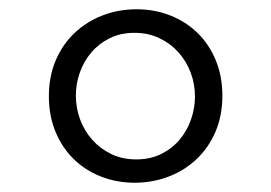

<svg xmlns="http://www.w3.org/2000/svg" viewBox="-20 -812 585 414"><path d="M85.4 -604.5Q85.4 -647.5 100.3 -682.1Q115.2 -716.8 141.1 -741.2Q167 -765.6 201.2 -778.8Q235.4 -792 274.4 -792Q313.5 -792 347.4 -778.6Q381.3 -765.1 406.2 -740.7Q431.2 -716.3 445.3 -681.9Q459.5 -647.5 459.5 -605.5Q459.5 -562.5 444.6 -527.8Q429.7 -493.2 403.8 -468.8Q377.9 -444.3 343.5 -431.2Q309.1 -418 270.5 -418Q231.4 -418 197.5 -431.4Q163.6 -444.8 138.7 -469.2Q113.8 -493.7 99.6 -528.1Q85.4 -562.5 85.4 -604.5ZM143.6 -606Q143.6 -579.1 152.8 -554.2Q162.1 -529.3 179.2 -510.3Q196.3 -491.2 220.2 -479.7Q244.1 -468.3 273.9 -468.3Q304.2 -468.3 327.6 -480Q351.1 -491.7 367.2 -510.7Q383.3 -529.8 391.8 -554.2Q400.4 -578.6 400.4 -604Q400.4 -630.9 391.1 -655.5Q381.8 -680.2 364.7 -699.2Q347.7 -718.3 323.7 -729.7Q299.8 -741.2 270 -741.2Q239.7 -741.2 216.3 -729.5Q192.9 -717.8 176.8 -698.7Q160.6 -679.7 152.1 -655.5Q143.6 -631.3 143.6 -606Z"/></svg>

Font: Proza Libre
Style: Light
Weight: 300
Designer: Jasper de Waard
Foundry: Jasper de Waard
Version: Version 1.000; ttfautohint (v1.4.1.8-43bc)